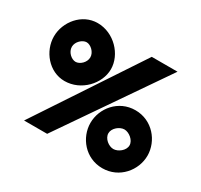

<svg xmlns="http://www.w3.org/2000/svg" viewBox="-130 -758 980 936"><g transform="rotate(30 360.5 -290.0)"><path d="M18 -428C18 -346 83 -265 171 -265C264 -265 339 -346 339 -428C339 -510 264 -591 171 -591C83 -591 18 -510 18 -428ZM97 0H227L626 -580H481ZM119 -428C119 -457 148 -483 171 -483C194 -483 223 -457 223 -428C223 -398 194 -373 171 -373C148 -373 119 -398 119 -428ZM383 -152C383 -70 447 11 543 11C639 11 704 -70 704 -152C704 -234 639 -315 543 -315C447 -315 383 -234 383 -152ZM484 -152C484 -181 517 -207 543 -207C569 -207 603 -181 603 -152C603 -122 569 -97 543 -97C517 -97 484 -122 484 -152Z"/></g></svg>

Font: Charger Sport
Style: UltExt
Weight: 1000
Designer: Jasper
Foundry: Cannot Into Space Fonts
Version: Version 1.1